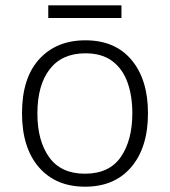

<svg xmlns="http://www.w3.org/2000/svg" viewBox="-20 -694 640 724"><path d="M301 10Q190 10 126.5 -63.5Q63 -137 63 -267Q63 -400 128 -471Q193 -542 302 -542Q414 -542 476 -468Q538 -394 538 -267Q538 -138 475 -64Q412 10 301 10ZM300 -39Q392 -39 435.5 -102Q479 -165 479 -267Q479 -333 460.5 -384Q442 -435 403 -464Q364 -493 302 -493Q214 -493 167.5 -433Q121 -373 121 -266Q121 -163 165.5 -101Q210 -39 300 -39ZM162 -626V-674H438V-626Z"/></svg>

Font: Noto Sans Mono Light
Style: Regular
Weight: 300
Designer: Monotype Design Team
Foundry: Monotype Imaging Inc.
Version: Version 2.014; ttfautohint (v1.8.4.7-5d5b)